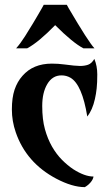

<svg xmlns="http://www.w3.org/2000/svg" viewBox="-20 -767 466 797"><path d="M371.6 -522.5Q383.8 -493.2 383.8 -458.3Q383.8 -423.3 381.3 -400.4Q378.9 -377.4 374 -356Q363.8 -310.5 342.3 -283.2Q320.8 -416 272.5 -444.3Q255.4 -454.1 235.6 -454.1Q215.8 -454.1 201.2 -444.8Q186.5 -435.5 176.3 -418Q155.3 -382.8 155.3 -326.9Q155.3 -271 166.5 -230.7Q177.7 -190.4 196 -158.4Q214.4 -126.5 237.5 -103.3Q260.7 -80.1 284.2 -64.5Q331.5 -34.2 368.2 -34.2Q366.2 -21.5 355.5 -9.3Q344.7 2.9 332 9.8Q280.3 9.8 213.4 -25.4Q88.9 -91.3 45.4 -217.8Q29.3 -264.2 29.3 -312.7Q29.3 -361.3 40.5 -394.8Q51.8 -428.2 73.2 -452.1Q117.2 -502.9 195.3 -502.9Q221.7 -502.9 246.6 -499.5Q293.5 -493.2 312.3 -493.2Q331.1 -493.2 345.7 -498.3Q360.4 -503.4 371.6 -522.5ZM326.2 -566.4Q281.7 -589.8 209 -662.6Q139.6 -591.3 92.8 -566.4H46.9Q64.5 -585.9 84 -616.7Q124.5 -681.6 135.7 -701.7L153.8 -732.9Q160.2 -744.6 161.6 -747.1H257.3Q258.3 -744.6 265.1 -732.9Q347.2 -592.8 372.1 -566.4Z"/></svg>

Font: Amarante
Style: Regular
Weight: 400
Designer: Karolina Lach
Foundry: Sorkin Type Co.
Version: Version 1.001